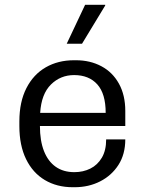

<svg xmlns="http://www.w3.org/2000/svg" viewBox="-20 -773 606 803"><path d="M284 10Q218 10 167.5 -20Q117 -50 89 -107.5Q61 -165 61 -246V-265Q61 -347 90.5 -404.5Q120 -462 171.5 -491.5Q223 -521 289 -521H298Q357 -521 404 -496Q451 -471 477.5 -423Q504 -375 504 -309V-246H147Q147 -184 164 -141Q181 -98 213 -75.5Q245 -53 291 -53Q328 -53 358 -68Q388 -83 406 -113.5Q424 -144 424 -190H504Q504 -128 475.5 -83.5Q447 -39 399 -14.5Q351 10 292 10ZM148 -301H422Q422 -381 387 -420Q352 -459 290 -459Q233 -459 193 -419.5Q153 -380 148 -301ZM259 -590 336 -753H420V-750L323 -590Z"/></svg>

Font: Chivo Medium Light
Style: Regular
Weight: 300
Version: Version 2.002